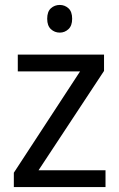

<svg xmlns="http://www.w3.org/2000/svg" viewBox="-20 -757 483 777"><path d="M407 0H36V-58L304 -468H52V-536H401V-470L136 -68H407ZM222 -737Q242 -737 257 -723.5Q272 -710 272 -681Q272 -653 257 -639Q242 -625 222 -625Q201 -625 186 -639Q171 -653 171 -681Q171 -710 186 -723.5Q201 -737 222 -737Z"/></svg>

Font: Noto Sans Display
Style: Regular
Weight: 400
Designer: Monotype Design Team
Foundry: Monotype Imaging Inc.
Version: Version 2.003